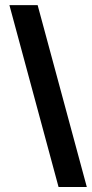

<svg xmlns="http://www.w3.org/2000/svg" viewBox="-20 -735 362 757"><path d="M210.9 2.4 17.1 -714.8H128.4L322.3 2.4Z"/></svg>

Font: Pontano Sans
Style: Bold
Weight: 700
Designer: Vernon Adams
Foundry: Vernon Adams
Version: Version 2.001